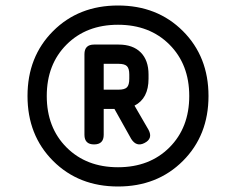

<svg xmlns="http://www.w3.org/2000/svg" viewBox="-20 -685 858 698"><path d="M645 -572Q738 -479 738 -336Q738 -193 645 -100Q552 -7 409 -7Q266 -7 173 -100Q80 -193 80 -336Q80 -479 173 -572Q266 -665 409 -665Q552 -665 645 -572ZM222 -523Q150 -451 150 -336Q150 -221 222 -149Q294 -77 409 -77Q524 -77 596 -149Q668 -221 668 -336Q668 -451 596 -523Q524 -595 409 -595Q294 -595 222 -523ZM357 -195Q357 -160 322 -160Q287 -160 287 -195V-488Q287 -523 322 -523H411Q463 -523 491.5 -494.5Q520 -466 520 -414V-399Q520 -327 469 -301L520 -213Q537 -181 505 -165Q476 -150 457 -180L396 -289H357ZM357 -359H411Q433 -359 441.5 -367.5Q450 -376 450 -399V-414Q450 -436 441.5 -444.5Q433 -453 411 -453H357Z"/></svg>

Font: Jura
Style: Bold
Weight: 700
Designer: Daniel Johnson, Alexei Vanyashin
Foundry: Daniel Johnson
Version: Version 5.103